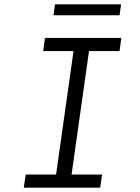

<svg xmlns="http://www.w3.org/2000/svg" viewBox="-20 -860 640 880"><path d="M89 0 98 -60H237L317 -626H178L186 -686H536L528 -626H388L308 -60H448L439 0ZM225 -790 232 -840H535L528 -790Z"/></svg>

Font: Chivo Mono Medium ExtraLight
Style: Italic
Weight: 250
Italic angle: -8.05°
Monospace: yes
Version: Version 1.008